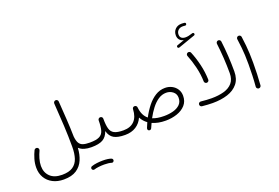

<svg xmlns="http://www.w3.org/2000/svg" viewBox="-144 -1406 3082 2121"><g transform="rotate(-20 1397.0 -345.0)"><path d="M54.2 9.8Q54.2 -41.5 69.1 -91.6Q84 -141.6 103.5 -180.7Q108.9 -190.4 119.6 -194.1Q130.4 -197.8 140.6 -192.9Q150.9 -188 154.3 -177Q157.7 -166 152.8 -155.8Q136.2 -121.6 122.8 -76.9Q109.4 -32.2 109.4 9.8Q109.4 86.4 158 133.5Q206.5 180.7 298.3 180.7Q379.4 180.7 424.8 149.9Q470.2 119.1 488.8 62.5Q507.3 5.9 507.3 -72.3Q507.3 -197.8 500.7 -322.3Q494.1 -446.8 483.9 -589.4Q483.4 -600.6 490.7 -609.1Q498 -617.7 509.3 -618.7Q520.5 -619.6 529.1 -612.1Q537.6 -604.5 538.1 -593.3Q546.4 -479 552.7 -376.7Q559.1 -274.4 561 -173.8Q565.9 -123.5 581.3 -96.4Q596.7 -69.3 627 -59.3Q657.2 -49.3 706.5 -49.3H707Q718.3 -49.3 726.1 -41.3Q733.9 -33.2 733.9 -22Q733.9 -10.7 726.1 -2.9Q718.3 4.9 707 4.9H706.5Q660.6 4.9 624 -5.9Q587.4 -16.6 561.5 -41Q557.6 35.6 531.2 98.4Q504.9 161.1 448.5 198.5Q392.1 235.8 298.3 235.8Q225.1 235.8 170.2 207.3Q115.2 178.7 84.7 127.7Q54.2 76.7 54.2 9.8Z M679.7 -22Q679.7 -33.2 687.7 -41.3Q695.8 -49.3 707 -49.3Q781.2 -49.3 818.6 -67.6Q856 -85.9 868.7 -129.2Q881.3 -172.4 881.3 -247.1Q882.3 -259.8 890.9 -267.1Q899.4 -274.4 910.6 -273.4Q921.9 -272.9 929.4 -264.6Q937 -256.3 936 -245.1Q936 -171.9 947.8 -129.2Q959.5 -86.4 995.1 -67.9Q1030.8 -49.3 1102.5 -49.3H1103Q1114.3 -49.3 1122.1 -41.3Q1129.9 -33.2 1129.9 -22Q1129.9 -10.7 1122.1 -2.9Q1114.3 4.9 1103 4.9H1102.5Q1016.6 4.9 971.2 -21.2Q925.8 -47.4 909.2 -110.8Q887.2 -47.4 840.8 -21.2Q794.4 4.9 707 4.9Q695.8 4.9 687.7 -2.9Q679.7 -10.7 679.7 -22ZM624 231.9Q621.6 223.1 625.7 214.6Q629.9 206.1 639.2 203.6Q665 194.3 700.9 189.9Q736.8 185.5 771.5 185.5Q835.4 185.5 872.1 199.7Q881.3 204.6 884.3 214.1Q887.2 223.6 881.8 232.4Q871.6 248 855.5 242.7Q841.8 237.8 818.8 235.1Q795.9 232.4 771.5 232.4Q737.8 232.4 705.8 236.1Q673.8 239.7 652.8 247.1Q643.6 250 635 245.1Q626.5 240.2 624 231.9Z M1076.2 -22Q1076.2 -33.2 1084 -41.3Q1091.8 -49.3 1103 -49.3Q1184.1 -49.3 1230 -95.5Q1275.9 -141.6 1280.3 -232.9Q1280.3 -232.9 1280.3 -233.9Q1280.8 -244.6 1287.8 -251.5Q1294.9 -258.3 1304.7 -258.8Q1315.9 -259.8 1325 -252.7Q1334 -245.6 1334.5 -233.4Q1344.2 -136.2 1402.3 -90.8Q1437 -157.2 1480.5 -212.4Q1523.9 -267.6 1576.7 -300.5Q1629.4 -333.5 1690.9 -333.5Q1734.9 -333.5 1771.2 -314.7Q1807.6 -295.9 1829.3 -262.2Q1851.1 -228.5 1851.1 -184.1Q1851.1 -118.2 1812.5 -75.2Q1773.9 -32.2 1711.7 -11.2Q1649.4 9.8 1579.1 9.8Q1487.3 9.8 1420.9 -20.5Q1408.7 5.4 1396.5 33.7Q1391.6 44.4 1381.8 47.4Q1372.1 50.3 1363.8 45.9Q1346.7 36.6 1354.5 14.2Q1366.7 -16.1 1379.4 -44.4Q1335.9 -75.7 1310.5 -123.5Q1284.2 -63 1231.2 -29.1Q1178.2 4.9 1103 4.9Q1091.8 4.9 1084 -2.9Q1076.2 -10.7 1076.2 -22ZM1685.5 -278.8Q1635.3 -278.8 1591.8 -249.8Q1548.3 -220.7 1511.2 -172.4Q1474.1 -124 1443.8 -66.9Q1496.6 -44.4 1579.1 -44.4Q1636.7 -44.4 1686.3 -57.9Q1735.8 -71.3 1766.4 -101.3Q1796.9 -131.3 1796.9 -180.7Q1796.9 -225.6 1763.2 -252.2Q1729.5 -278.8 1685.5 -278.8Z M1974.1 -708Q1972.2 -713.9 1974.6 -720.2Q1977.1 -726.6 1983.4 -728.5L2068.4 -758.3Q2038.6 -763.7 2020.8 -784.2Q2002.9 -804.7 2002.9 -837.4Q2002.9 -880.9 2031.2 -909.2Q2059.6 -937.5 2105.5 -937.5Q2113.3 -937.5 2123.5 -936.8Q2133.8 -936 2140.6 -935.1Q2155.3 -932.1 2154.3 -918Q2153.8 -911.6 2148.4 -907Q2143.1 -902.3 2136.2 -903.3Q2131.3 -904.3 2122.8 -904.8Q2114.3 -905.3 2108.4 -905.3Q2075.2 -905.3 2054.7 -885.7Q2034.2 -866.2 2034.2 -835.9Q2034.2 -808.1 2051.5 -794.2Q2068.8 -780.3 2098.6 -780.3Q2114.3 -780.3 2134.3 -784.2Q2154.3 -788.1 2181.6 -797.4Q2188.5 -799.8 2194.3 -796.4Q2200.2 -793 2201.7 -786.6Q2203.6 -780.3 2200.4 -774.7Q2197.3 -769 2191.9 -767.6L1994.1 -698.2Q1987.8 -696.3 1982.2 -699.2Q1976.6 -702.1 1974.1 -708ZM1983.4 -32.7Q1984.4 -43.9 1992.9 -51Q2001.5 -58.1 2013.2 -57.1Q2047.9 -53.7 2078.6 -51.5Q2109.4 -49.3 2138.2 -49.3Q2219.7 -49.3 2283.4 -67.1Q2347.2 -85 2383.8 -127.4Q2420.4 -169.9 2420.4 -242.7Q2420.4 -329.1 2414.8 -418.7Q2409.2 -508.3 2398.4 -595.2Q2397.5 -606.4 2404.3 -615.2Q2411.1 -624 2421.9 -625.5Q2433.1 -627 2442.1 -620.1Q2451.2 -613.3 2452.6 -602.1Q2463.9 -512.2 2469.2 -421.6Q2474.6 -331.1 2474.6 -242.7Q2474.6 -154.3 2429.9 -99.9Q2385.3 -45.4 2308.1 -20.5Q2231 4.4 2132.3 4.4Q2103 4.4 2072.3 2.4Q2041.5 0.5 2007.8 -2.9Q1996.1 -3.9 1989.3 -12.7Q1982.4 -21.5 1983.4 -32.7ZM2046.4 -579.6Q2042 -590.3 2046.9 -600.3Q2051.8 -610.4 2062 -614.3Q2072.3 -618.2 2082.8 -613.8Q2093.3 -609.4 2097.2 -598.6Q2128.4 -522.9 2149.4 -434.6Q2170.4 -346.2 2172.9 -257.3Q2173.8 -246.1 2166.3 -237.8Q2158.7 -229.5 2147.5 -228.5Q2136.2 -228 2127.9 -235.4Q2119.6 -242.7 2118.7 -253.9Q2116.7 -337.4 2096.2 -422.9Q2075.7 -508.3 2046.4 -579.6Z M2627 -565.9Q2625.5 -577.1 2632.6 -586.2Q2639.6 -595.2 2650.4 -596.2Q2661.6 -597.7 2670.7 -590.8Q2679.7 -584 2681.2 -572.8Q2689.5 -512.7 2694.1 -465.6Q2698.7 -418.5 2700.9 -371.1Q2703.1 -323.7 2703.1 -261.7Q2703.1 -198.2 2700.7 -128.7Q2698.2 -59.1 2693.4 1.5Q2692.4 12.2 2683.6 19.8Q2674.8 27.3 2663.6 26.4Q2652.8 25.4 2645.3 16.8Q2637.7 8.3 2638.7 -2.4Q2644 -63 2646.5 -132.1Q2648.9 -201.2 2648.9 -263.7Q2648.9 -323.7 2646.7 -369.1Q2644.5 -414.6 2639.9 -460.2Q2635.3 -505.9 2627 -565.9Z"/></g></svg>

Font: Mikhak-FD Light
Style: Regular
Weight: 300
Designer: Amin Abedi
Version: Version 3.2